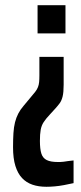

<svg xmlns="http://www.w3.org/2000/svg" viewBox="-20 -530 310 736"><path d="M158 186Q128 186 104.5 178Q81 170 64.5 152.5Q48 135 39 106Q30 77 30 35Q30 4 31.5 -19.5Q33 -43 37.5 -61Q42 -79 50 -94.5Q58 -110 71 -125L96 -155Q108 -169 115 -178Q122 -187 125.5 -196Q129 -205 130 -215.5Q131 -226 131 -241V-312H224V-205Q224 -176 220 -160Q216 -144 209 -134.5Q202 -125 193 -115L172 -92Q156 -75 147.5 -62Q139 -49 136 -32.5Q133 -16 133 10Q133 41 138.5 58.5Q144 76 159 83.5Q174 91 201 91Q205 91 210.5 91Q216 91 223.5 90Q231 89 240.5 87.5Q250 86 262 85V172Q244 176 225.5 179.5Q207 183 189.5 184.5Q172 186 158 186ZM124 -402V-510H231V-402Z"/></svg>

Font: Saira UltraCondensed
Style: Bold
Weight: 700
Width: 1
Designer: Hector Gatti with collaboration of the Omnibus-Type team
Foundry: Omnibus-Type
Version: Version 1.101